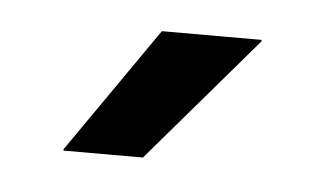

<svg xmlns="http://www.w3.org/2000/svg" viewBox="-27 -718 352 207"><g transform="rotate(5 149.0 -615.0)"><path d="M47 -548 141.5 -684H249.5V-682.5L133 -546.5H47Z"/></g></svg>

Font: Anek Devanagari Medium Medium
Style: Regular
Weight: 500
Version: Version 1.003